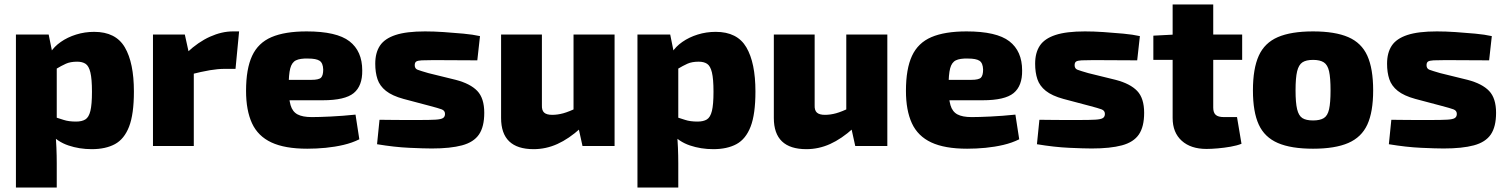

<svg xmlns="http://www.w3.org/2000/svg" viewBox="-20 -651 6717 856"><path d="M400 -509Q496 -509 536.5 -440Q577 -371 577 -243Q577 -142 555.5 -86.5Q534 -31 492.5 -8.5Q451 14 389 14Q334 14 285 -2.5Q236 -19 203 -57L215 -132Q241 -124 263.5 -116.5Q286 -109 319 -109Q345 -109 360.5 -118.5Q376 -128 383 -156.5Q390 -185 390 -242Q390 -299 383 -328Q376 -357 361.5 -366.5Q347 -376 324 -376Q294 -376 274 -367Q254 -358 229 -343L205 -417Q221 -443 251 -464Q281 -485 319.5 -497Q358 -509 400 -509ZM197 -497 214 -413 233 -398V-71L227 -59Q230 -28 231.5 7.5Q233 43 233 76V185H51V-497Z M804 -497 826 -397 844 -384V0H662V-497ZM1046 -511 1030 -344H982Q952 -344 916 -338Q880 -332 825 -318L814 -417Q864 -464 916.5 -487.5Q969 -511 1018 -511Z M1347 -511Q1481 -511 1538 -467Q1595 -423 1595 -337Q1596 -268 1557 -236Q1518 -204 1419 -204H1147V-295H1368Q1402 -295 1411.5 -305Q1421 -315 1421 -341Q1420 -370 1405 -380Q1390 -390 1353 -390Q1318 -391 1299.5 -382Q1281 -373 1274 -346Q1267 -319 1267 -265Q1267 -211 1275.5 -182Q1284 -153 1306.5 -141Q1329 -129 1370 -129Q1402 -129 1454.5 -131.5Q1507 -134 1565 -140L1582 -30Q1550 -14 1511.5 -5Q1473 4 1432 8Q1391 12 1350 12Q1250 12 1190 -16Q1130 -44 1103.5 -101.5Q1077 -159 1077 -246Q1077 -344 1104 -402Q1131 -460 1190.5 -485.5Q1250 -511 1347 -511Z M1875 -511Q1914 -511 1958.5 -508Q2003 -505 2046 -501Q2089 -497 2120 -490L2108 -382Q2059 -382 2009.5 -382.5Q1960 -383 1914 -383Q1878 -383 1860 -382Q1842 -381 1835.5 -376.5Q1829 -372 1829 -360Q1829 -345 1842 -340Q1855 -335 1890 -325L2012 -295Q2077 -278 2108 -245.5Q2139 -213 2139 -148Q2139 -86 2115.5 -51.5Q2092 -17 2040 -3Q1988 11 1905 11Q1871 11 1805 8Q1739 5 1661 -8L1672 -117Q1687 -117 1715.5 -116.5Q1744 -116 1779 -116Q1814 -116 1848 -116Q1897 -116 1922 -117.5Q1947 -119 1955.5 -125Q1964 -131 1964 -143Q1964 -158 1949 -163.5Q1934 -169 1896 -179L1779 -210Q1728 -224 1700.5 -246Q1673 -268 1663 -298Q1653 -328 1653 -367Q1653 -416 1674 -447.5Q1695 -479 1743.5 -495Q1792 -511 1875 -511Z M2396 -497V-182Q2395 -159 2406 -149Q2417 -139 2442 -139Q2466 -139 2491.5 -146Q2517 -153 2556 -172L2568 -79Q2516 -32 2465 -9Q2414 14 2359 14Q2214 14 2214 -125V-497ZM2720 -497V0H2577L2555 -100L2537 -112V-497Z M3171 -509Q3267 -509 3307.5 -440Q3348 -371 3348 -243Q3348 -142 3326.5 -86.5Q3305 -31 3263.5 -8.5Q3222 14 3160 14Q3105 14 3056 -2.5Q3007 -19 2974 -57L2986 -132Q3012 -124 3034.5 -116.5Q3057 -109 3090 -109Q3116 -109 3131.5 -118.5Q3147 -128 3154 -156.5Q3161 -185 3161 -242Q3161 -299 3154 -328Q3147 -357 3132.5 -366.5Q3118 -376 3095 -376Q3065 -376 3045 -367Q3025 -358 3000 -343L2976 -417Q2992 -443 3022 -464Q3052 -485 3090.5 -497Q3129 -509 3171 -509ZM2968 -497 2985 -413 3004 -398V-71L2998 -59Q3001 -28 3002.5 7.5Q3004 43 3004 76V185H2822V-497Z M3612 -497V-182Q3611 -159 3622 -149Q3633 -139 3658 -139Q3682 -139 3707.5 -146Q3733 -153 3772 -172L3784 -79Q3732 -32 3681 -9Q3630 14 3575 14Q3430 14 3430 -125V-497ZM3936 -497V0H3793L3771 -100L3753 -112V-497Z M4289 -511Q4423 -511 4480 -467Q4537 -423 4537 -337Q4538 -268 4499 -236Q4460 -204 4361 -204H4089V-295H4310Q4344 -295 4353.5 -305Q4363 -315 4363 -341Q4362 -370 4347 -380Q4332 -390 4295 -390Q4260 -391 4241.5 -382Q4223 -373 4216 -346Q4209 -319 4209 -265Q4209 -211 4217.5 -182Q4226 -153 4248.5 -141Q4271 -129 4312 -129Q4344 -129 4396.5 -131.5Q4449 -134 4507 -140L4524 -30Q4492 -14 4453.5 -5Q4415 4 4374 8Q4333 12 4292 12Q4192 12 4132 -16Q4072 -44 4045.5 -101.5Q4019 -159 4019 -246Q4019 -344 4046 -402Q4073 -460 4132.5 -485.5Q4192 -511 4289 -511Z M4817 -511Q4856 -511 4900.5 -508Q4945 -505 4988 -501Q5031 -497 5062 -490L5050 -382Q5001 -382 4951.5 -382.5Q4902 -383 4856 -383Q4820 -383 4802 -382Q4784 -381 4777.5 -376.5Q4771 -372 4771 -360Q4771 -345 4784 -340Q4797 -335 4832 -325L4954 -295Q5019 -278 5050 -245.5Q5081 -213 5081 -148Q5081 -86 5057.5 -51.5Q5034 -17 4982 -3Q4930 11 4847 11Q4813 11 4747 8Q4681 5 4603 -8L4614 -117Q4629 -117 4657.5 -116.5Q4686 -116 4721 -116Q4756 -116 4790 -116Q4839 -116 4864 -117.5Q4889 -119 4897.5 -125Q4906 -131 4906 -143Q4906 -158 4891 -163.5Q4876 -169 4838 -179L4721 -210Q4670 -224 4642.5 -246Q4615 -268 4605 -298Q4595 -328 4595 -367Q4595 -416 4616 -447.5Q4637 -479 4685.5 -495Q4734 -511 4817 -511Z M5389 -631V-171Q5389 -149 5400 -139Q5411 -129 5437 -129H5495L5515 -10Q5495 -2 5466.5 3Q5438 8 5409 10.5Q5380 13 5359 13Q5289 13 5248.5 -23.5Q5208 -60 5208 -125V-631ZM5518 -497V-384H5122V-492L5218 -497Z M5834 -511Q5932 -511 5991 -485.5Q6050 -460 6076 -402.5Q6102 -345 6102 -248Q6102 -152 6076 -95.5Q6050 -39 5991 -13.5Q5932 12 5834 12Q5736 12 5677 -13.5Q5618 -39 5592 -95.5Q5566 -152 5566 -248Q5566 -345 5592 -402.5Q5618 -460 5677 -485.5Q5736 -511 5834 -511ZM5834 -384Q5803 -384 5786.5 -373Q5770 -362 5763 -333Q5756 -304 5756 -248Q5756 -193 5763 -164Q5770 -135 5786.5 -124.5Q5803 -114 5834 -114Q5865 -114 5882 -124.5Q5899 -135 5905.5 -164Q5912 -193 5912 -248Q5912 -304 5905.5 -333Q5899 -362 5882 -373Q5865 -384 5834 -384Z M6386 -511Q6425 -511 6469.5 -508Q6514 -505 6557 -501Q6600 -497 6631 -490L6619 -382Q6570 -382 6520.5 -382.5Q6471 -383 6425 -383Q6389 -383 6371 -382Q6353 -381 6346.5 -376.5Q6340 -372 6340 -360Q6340 -345 6353 -340Q6366 -335 6401 -325L6523 -295Q6588 -278 6619 -245.5Q6650 -213 6650 -148Q6650 -86 6626.5 -51.5Q6603 -17 6551 -3Q6499 11 6416 11Q6382 11 6316 8Q6250 5 6172 -8L6183 -117Q6198 -117 6226.5 -116.5Q6255 -116 6290 -116Q6325 -116 6359 -116Q6408 -116 6433 -117.5Q6458 -119 6466.5 -125Q6475 -131 6475 -143Q6475 -158 6460 -163.5Q6445 -169 6407 -179L6290 -210Q6239 -224 6211.5 -246Q6184 -268 6174 -298Q6164 -328 6164 -367Q6164 -416 6185 -447.5Q6206 -479 6254.5 -495Q6303 -511 6386 -511Z"/></svg>

Font: Exo 2 ExtraBold
Style: Regular
Weight: 800
Designer: Natanael Gama
Foundry: Natanael Gama
Version: Version 2.010